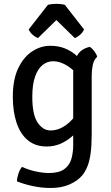

<svg xmlns="http://www.w3.org/2000/svg" viewBox="-20 -740 568 981"><path d="M476.5 -450Q460 -435 454.2 -408.8Q448.5 -382.5 448.5 -353V-53.5Q448.5 3 443.2 42Q438 81 427.5 108Q417 135 401.5 154.5Q378 183.5 336.2 202Q294.5 220.5 238.5 220.5Q192.5 220.5 146.5 210.5Q100.5 200.5 66.5 186.5Q67 168 74.2 146.8Q81.5 125.5 92.5 112.5Q124 127.5 162 135.8Q200 144 229 144Q281 144 308 124.5Q335 105 344.5 72.5Q354 40 354 1V-370.5Q354 -417 372.8 -453.5Q391.5 -490 438.5 -500.5Q451 -493 462 -478.2Q473 -463.5 476.5 -450ZM45.5 -245.5Q45.5 -334.5 73.5 -392.2Q101.5 -450 145.2 -478Q189 -506 235.5 -506Q278.5 -506 310.2 -493.2Q342 -480.5 365.2 -460.8Q388.5 -441 406 -420L393 -336Q367 -375.5 328.2 -401.2Q289.5 -427 250.5 -427Q221 -427 197 -407.5Q173 -388 159 -347.8Q145 -307.5 145 -245Q145 -154 172.2 -113.8Q199.5 -73.5 237.5 -73.5Q278.5 -73.5 316.2 -100.2Q354 -127 375 -167.5L389.5 -91Q376 -68.5 351.2 -45.8Q326.5 -23 292.8 -7.2Q259 8.5 218.5 8.5Q161 8.5 122.5 -23.2Q84 -55 64.8 -112.2Q45.5 -169.5 45.5 -245.5ZM311.5 -715 409.5 -589.5Q402 -573 388 -561.2Q374 -549.5 362 -545.5L268 -637.5L174 -545.5Q162 -549.5 148 -561.2Q134 -573 126.5 -589.5L224.5 -715Q243 -720.5 268 -720.5Q293.5 -720.5 311.5 -715Z"/></svg>

Font: Signika Negative
Style: Regular
Weight: 400
Designer: Anna Giedry
Foundry: Anna Giedry
Version: Version 2.001